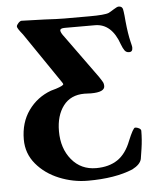

<svg xmlns="http://www.w3.org/2000/svg" viewBox="-51 -722 620 779"><g transform="rotate(-5 259.0 -332.5)"><path d="M31 -175Q31 -244 66 -293Q101 -342 158 -363L179 -369Q210 -379 210 -385Q210 -387 206 -393L65 -600Q43 -627 43 -634Q43 -640 50.5 -648Q58 -656 64 -656L158 -653Q211 -650 238 -650H339Q403 -650 419 -657Q427 -661 441 -670Q455 -679 461 -679Q470 -679 474.5 -674Q479 -669 480 -656Q482 -643 484 -617Q489 -566 497 -533Q498 -528 500 -520.5Q502 -513 502 -508Q502 -491 488 -491Q476 -491 469.5 -500Q463 -509 457 -525Q427 -612 359 -612H236Q217 -612 217 -603Q217 -594 232 -575L344 -420L357 -402Q369 -384 372 -378Q375 -372 375 -363Q375 -338 319 -338L292 -339Q236 -339 206 -299.5Q176 -260 176 -196Q176 -126 214 -80Q252 -34 314 -34Q366 -34 401 -57.5Q436 -81 456 -133Q477 -184 485 -184Q493 -184 501 -179.5Q509 -175 509 -169Q509 -133 503.5 -96.5Q498 -60 497 -55Q492 -33 459 -16Q387 14 276 14Q216 14 159.5 -9Q103 -32 67 -75Q31 -118 31 -175Z"/></g></svg>

Font: EB Garamond SemiBold
Style: Regular
Weight: 600
Designer: Georg Duffner and Octavio Pardo
Foundry: Georg Duffner
Version: Version 1.000